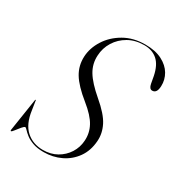

<svg xmlns="http://www.w3.org/2000/svg" viewBox="-170 -830 903 960"><g transform="rotate(30 282.0 -350.0)"><path d="M219 10Q181 10 155.5 0.5Q130 -9 114.5 -21.2Q99 -33.5 90.5 -43Q82 -52.5 78 -52.5Q72.5 -52.5 61.5 -39.2Q50.5 -26 40.2 -12.5Q30 1 26 1Q22.5 1 23 -5L52 -192.5Q53 -197 54.5 -197Q56.5 -197 56.5 -193L64.5 -141.5Q74.5 -67.5 113.5 -32.5Q152.5 2.5 210.5 2.5Q255.5 2.5 290.2 -17.2Q325 -37 345.8 -69.8Q366.5 -102.5 369 -141.5Q372.5 -186.5 351.2 -226Q330 -265.5 273.5 -311Q207 -364.5 180.5 -408.5Q154 -452.5 156.5 -505.5Q159 -556 188.8 -603Q218.5 -650 270.8 -680.2Q323 -710.5 392.5 -710.5Q450.5 -710.5 489.2 -690.5Q528 -670.5 546.8 -638.5Q565.5 -606.5 564 -569.5Q562.5 -527.5 536 -527.5Q519 -527.5 514 -554.5L506.5 -595.5Q495 -652.5 465.2 -678.8Q435.5 -705 389 -705Q337.5 -705 298.5 -682.8Q259.5 -660.5 236.8 -623.8Q214 -587 212 -543.5Q209 -495 234 -453.2Q259 -411.5 320 -359.5Q384.5 -305 406.5 -261.2Q428.5 -217.5 425 -172.5Q421 -115 391.8 -74Q362.5 -33 317.2 -11.5Q272 10 219 10Z"/></g></svg>

Font: Fraunces 144pt S000 Light
Style: Italic
Weight: 300
Italic angle: -16°
Version: Version 1.000; ttfautohint (v1.8.3)